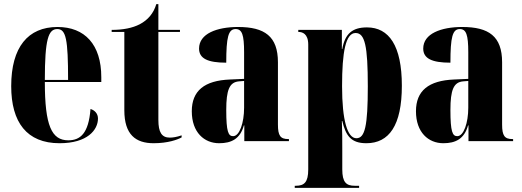

<svg xmlns="http://www.w3.org/2000/svg" viewBox="-20 -680 2513 925"><path d="M267 10C401 10 452 -54 452 -109C452 -133 436 -149 416 -155C407 -36 366 -4 309 -4C229 -4 196 -74 196 -285H468V-308C468 -466 388 -550 257 -550C115 -550 34 -453 34 -265C34 -91 109 10 267 10ZM308 -295H196C196 -491 213 -540 256 -540C298 -540 308 -491 308 -295Z M720 10C789 10 835 -7 855 -18V-28C832 -20 813 -17 798 -17C759 -17 743 -43 743 -102V-526H847V-536H743V-660H733C720 -616 693 -584 653 -563C618 -545 573 -536 518 -536V-526H579V-149C579 -31 634 10 720 10Z M1036 10C1095 10 1137 -11 1155 -76H1157V0H1372V-10H1369C1331 -10 1319 -26 1319 -80V-380C1319 -505 1255 -550 1127 -550C1025 -550 939 -518 939 -446C939 -398 981 -378 1070 -378C1070 -501 1080 -540 1115 -540C1146 -540 1156 -513 1156 -428V-300L1088 -297C965 -292 904 -243 904 -144C904 -42 964 10 1036 10ZM1103 -24C1080 -24 1070 -45 1070 -150C1070 -246 1085 -284 1131 -288L1156 -290V-161C1156 -88 1134 -24 1103 -24Z M1400 225H1710V215H1689C1648 215 1629 198 1629 136V43C1629 -4 1629 -50 1627 -97H1629C1646 -26 1671 10 1745 10C1854 10 1916 -75 1916 -267C1916 -460 1854 -548 1748 -548C1677 -548 1642 -517 1629 -444H1627V-536H1417V-526H1419C1435 -526 1465 -519 1465 -465V136C1465 198 1446 215 1405 215H1400ZM1697 -14C1654 -14 1628 -99 1628 -265C1628 -429 1645 -521 1693 -521C1738 -521 1752 -459 1752 -264C1752 -72 1738 -14 1697 -14Z M2116 10C2175 10 2217 -11 2235 -76H2237V0H2452V-10H2449C2411 -10 2399 -26 2399 -80V-380C2399 -505 2335 -550 2207 -550C2105 -550 2019 -518 2019 -446C2019 -398 2061 -378 2150 -378C2150 -501 2160 -540 2195 -540C2226 -540 2236 -513 2236 -428V-300L2168 -297C2045 -292 1984 -243 1984 -144C1984 -42 2044 10 2116 10ZM2183 -24C2160 -24 2150 -45 2150 -150C2150 -246 2165 -284 2211 -288L2236 -290V-161C2236 -88 2214 -24 2183 -24Z"/></svg>

Font: Noto Serif Display ExtraCondensed Black
Style: Regular
Weight: 900
Width: 2
Designer: Monotype Design Team
Foundry: Monotype Imaging Inc.
Version: Version 2.009